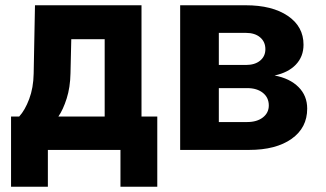

<svg xmlns="http://www.w3.org/2000/svg" viewBox="-20 -570 1240 730"><path d="M22 140V-127H53Q75 -151 91 -193.5Q107 -236 108 -290L113 -550H518V-127H578V140H438V0H162V140ZM378 -127V-421H251L248 -291Q247 -238 233.5 -195.5Q220 -153 202 -127Z M1148 -157Q1148 -84 1088.5 -42Q1029 0 927 0H665V-550H914Q1015 -550 1074.5 -509.5Q1134 -469 1134 -400Q1134 -355 1105 -324.5Q1076 -294 1024 -283Q1082 -272 1115 -239Q1148 -206 1148 -157ZM812 -445V-323H915Q949 -323 969 -339.5Q989 -356 989 -383Q989 -411 969 -428Q949 -445 915 -445ZM920 -106Q957 -106 979.5 -123.5Q1002 -141 1002 -169Q1002 -199 979.5 -217Q957 -235 920 -235H812V-106Z"/></svg>

Font: JetBrains Mono Extra Bold
Style: Regular
Weight: 800
Monospace: yes
Designer: Philipp Nurullin, Konstantin Bulenkov
Foundry: JetBrains
Version: 2.002